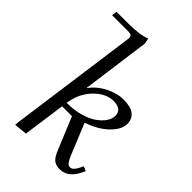

<svg xmlns="http://www.w3.org/2000/svg" viewBox="-223 -835 932 932"><g transform="rotate(45 242.5 -369.5)"><path d="M21 -702.1 24.9 -729H102.1Q184.1 -729 225.1 -746.1L231 -717.8L183.1 -363.8Q213.4 -404.8 259.5 -428.5Q305.7 -452.1 352.1 -452.1Q400.4 -452.1 423.6 -433.3Q446.8 -414.6 446.8 -380.9Q446.8 -342.8 405.8 -302.5Q364.7 -262.2 295.9 -238.8L360.8 -80.1Q371.1 -55.7 379.4 -45.4Q387.7 -35.2 397.9 -35.2Q417 -35.2 432.1 -64.9L442.9 -86.9L465.8 -76.2L455.1 -54.2Q423.8 6.8 369.1 6.8Q343.8 6.8 328.4 -5.1Q313 -17.1 299.8 -48.8L230 -217.8H162.1L131.8 0L64.9 6.8L66.9 -17.1L155.8 -662.1Q158.2 -679.2 158.2 -682.1Q158.2 -693.4 151.6 -697.8Q145 -702.1 127.9 -702.1ZM166 -245.1Q215.3 -245.1 256.8 -256.8Q298.3 -268.6 324 -286.9Q349.6 -305.2 363.8 -326.2Q377.9 -347.2 377.9 -367.2Q377.9 -413.1 320.8 -413.1Q270 -413.1 223.4 -366.2Q176.8 -319.3 166 -245.1Z"/></g></svg>

Font: Dihjauti
Style: Italic
Weight: 400
Italic angle: -9°
Designer: T. Christopher White
Version: Version 3.0.0